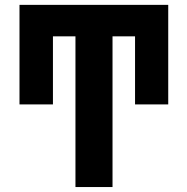

<svg xmlns="http://www.w3.org/2000/svg" viewBox="-20 -752 753 774"><path d="M284.2 -605.5H193.4V-331.1H58.6V-732.4H658.2V-331.1H524.4V-605.5H433.6V2H284.2Z"/></svg>

Font: Gen Shin Gothic Bold
Style: Bold
Weight: 700
Designer: [Source Han Sans]
Ryoko NISHIZUKA  (kana & ideographs); Paul D. Hunt (Latin, Greek & Cyrillic); Wenlong ZHANG  (bopomofo
Version: Version 1.002.20150607